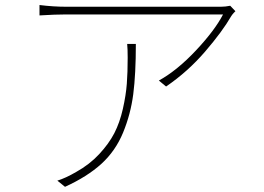

<svg xmlns="http://www.w3.org/2000/svg" viewBox="-20 -719 1040 757"><path d="M481.4 -545.9H515.6Q515.6 -426.8 505.4 -347.7Q495.1 -268.6 465.3 -196.3Q435.5 -124 379.9 -73.2Q324.2 -22.5 236.3 17.6L206.1 -6.8Q238.3 -16.6 280.3 -41Q333 -70.3 371.1 -111.3Q409.2 -152.3 430.7 -193.8Q452.1 -235.4 464.4 -289.6Q476.6 -343.8 480 -388.7Q483.4 -433.6 483.4 -491.2Q483.4 -526.4 481.4 -545.9ZM887.7 -696.3 908.2 -674.8 901.4 -668Q894.5 -660.2 891.6 -655.3Q857.4 -595.7 789.1 -516.1Q720.7 -436.5 634.8 -377.9L606.4 -401.4Q678.7 -441.4 752.9 -520.5Q827.1 -599.6 859.4 -662.1H241.2Q198.2 -662.1 135.7 -658.2V-699.2Q190.4 -692.4 241.2 -692.4H850.6Q868.2 -692.4 887.7 -696.3Z"/></svg>

Font: Gen Shin Gothic Monospace ExtraLight
Style: Regular
Weight: 200
Designer: [Source Han Sans]
Ryoko NISHIZUKA  (kana & ideographs); Paul D. Hunt (Latin, Greek & Cyrillic); Wenlong ZHANG  (bopomofo
Version: Version 1.002.20150607